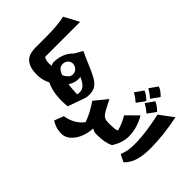

<svg xmlns="http://www.w3.org/2000/svg" viewBox="-175 -1449 2266 2266"><g transform="rotate(45 957.5 -316.5)"><path d="M207 -802.7V-219.7Q221.2 -208 240.2 -201.9Q259.3 -195.8 289.1 -195.8H289.6V0H289.1Q210.9 0 163.3 -18.6Q115.7 -37.1 90.8 -68.4Q65.9 -99.6 57.4 -138.4Q48.8 -177.2 48.8 -217.3V-401.4Q48.8 -483.9 42.5 -562Q36.1 -640.1 22 -703.6Z M476.6 -587.4Q527.3 -563 577.4 -541.3Q627.4 -519.5 668.9 -502.4Q740.2 -472.7 790.3 -443.6Q840.3 -414.6 866.7 -375Q893.1 -335.4 893.1 -272.9Q893.1 -252.9 888.4 -228.5Q883.8 -204.1 875 -181.2L808.6 4.9Q715.8 17.1 622.3 6.3Q528.8 -4.4 456.1 -40.5Q418.5 -21 375.7 -10.5Q333 0 289.6 0Q279.3 0 273.7 -7.8Q268.1 -15.6 268.1 -38.6V-157.2Q268.1 -180.2 273.7 -188Q279.3 -195.8 289.6 -195.8Q321.3 -195.8 337.4 -197.8Q321.8 -220.2 321.8 -248.5Q321.8 -314.9 345.5 -377.2Q369.1 -439.5 422.9 -490.7ZM502.4 -208.5Q585.9 -247.6 585.9 -304.7Q585.9 -345.2 557.6 -370.1Q529.3 -395 495.6 -395Q457.5 -395 434.8 -367.2Q412.1 -339.4 412.1 -303.2Q412.1 -269.5 435.1 -247.1Q458 -224.6 502.4 -208.5ZM629.9 -185.5Q673.3 -179.2 709.5 -176.5Q745.6 -173.8 788.6 -172.9Q799.8 -240.7 770.5 -277.3Q741.2 -314 668.5 -345.2Q669.4 -337.4 670.4 -329.6Q671.4 -321.8 671.4 -313.5Q671.4 -243.7 629.9 -185.5Z M1095.7 -402.8 1128.4 -338.9Q1157.2 -280.8 1178 -249.8Q1198.7 -218.8 1221.9 -207.3Q1245.1 -195.8 1279.3 -195.8H1279.8V0H1279.3Q1257.3 0 1240 -5.9Q1222.7 -11.7 1205.6 -22.9Q1201.2 65.9 1170.2 136.2Q1139.2 206.5 1090.3 247.3Q1041.5 288.1 982.9 288.1Q938.5 288.1 899.9 277.3Q861.3 266.6 813 237.8L857.9 120.6Q1013.2 94.2 1089.8 -12.7Q1067.4 -73.7 1038.1 -129.2Q1008.8 -184.6 966.8 -245.1Z M1279.8 0Q1269 0 1263.7 -8.1Q1258.3 -16.1 1258.3 -38.6V-157.2Q1258.3 -179.7 1263.7 -187.7Q1269 -195.8 1279.8 -195.8H1326.2Q1357.4 -195.8 1383.3 -199Q1409.2 -202.1 1428.7 -210.4Q1420.9 -252.4 1400.1 -299.3Q1379.4 -346.2 1354 -390.1L1491.7 -525.9Q1523.4 -475.6 1547.1 -403.1Q1570.8 -330.6 1570.8 -252.4Q1570.8 -200.2 1552.7 -145.8Q1534.7 -91.3 1502.4 -40Q1459 -19 1408.2 -9.5Q1357.4 0 1295.9 0ZM1423.8 -663.6Q1463.9 -717.3 1497.1 -767.6Q1544.9 -749.5 1600.6 -693.4Q1579.6 -663.1 1526.9 -590.8Q1478.5 -633.3 1423.8 -663.6ZM1244.1 -663.6Q1287.1 -726.6 1316.9 -767.6Q1364.3 -750 1420.9 -693.4Q1383.8 -643.6 1346.2 -590.8Q1298.8 -632.8 1244.1 -663.6ZM1330.1 -817.4Q1365.2 -865.2 1403.3 -920.9Q1454.1 -902.3 1506.8 -847.2Q1481 -811 1432.6 -744.1Q1383.3 -788.1 1330.1 -817.4Z M1798.8 -802.7Q1826.2 -670.4 1838.6 -549.8Q1851.1 -429.2 1851.1 -333Q1851.1 -215.8 1825.7 -131.8Q1800.3 -47.9 1740.2 7.3L1648.4 -38.6Q1666 -80.6 1674.8 -126.2Q1683.6 -171.9 1683.6 -238.3Q1683.6 -294.4 1678.7 -354.2Q1673.8 -414.1 1661.6 -490.7Q1649.4 -567.4 1627 -674.3Z"/></g></svg>

Font: Pinar DS1 ExtraBold
Style: Regular
Weight: 800
Designer: Amin Abedi
Version: Version 3.000